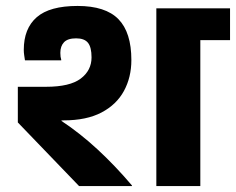

<svg xmlns="http://www.w3.org/2000/svg" viewBox="-20 -635 794 646"><path d="M246 -9 40 -223V-343H135Q215 -343 251.5 -370.5Q288 -398 288 -442Q288 -476 276 -491Q264 -506 236 -506Q208 -506 195.5 -493Q183 -480 183 -457Q183 -443 186 -434V-432H64Q63 -439 61.5 -448.5Q60 -458 60 -467Q60 -539 103.5 -577Q147 -615 241 -615Q335 -615 378.5 -570.5Q422 -526 422 -433Q422 -375 397 -329Q372 -283 321.5 -256.5Q271 -230 194 -230Q190 -230 187 -230V-228Q249 -187 308 -132.5Q367 -78 424 -11V-9ZM506 -9V-607H754V-500H654V-9Z"/></svg>

Font: Bakbak One
Style: Regular
Weight: 400
Designer: Saumya Kishore and Sanchit Sawaria
Foundry: A Good Feeling
Version: Version 1.003; ttfautohint (v1.8.3)